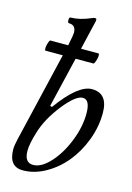

<svg xmlns="http://www.w3.org/2000/svg" viewBox="-114 -784 588 855"><g transform="rotate(15 180.0 -356.0)"><path d="M79.1 13.2Q14.2 13.2 14.2 -67.9Q14.2 -83 21 -112.8L119.1 -527.8H39.1Q35.2 -529.8 35.9 -540.8Q36.6 -551.8 40.8 -564.5Q44.9 -577.1 48.8 -577.1H130.9L132.8 -587.9Q141.1 -627 141.1 -637.2Q141.1 -672.9 108.9 -672.9Q102.5 -672.9 102.5 -686Q102.5 -699.2 108.9 -699.2Q149.9 -699.2 201.2 -721.2Q206.5 -725.1 215.8 -725.1Q222.2 -725.1 222.2 -719.2Q222.2 -711.9 220.2 -706.1L189.9 -577.1H271Q274.9 -575.2 273.9 -564.2Q272.9 -553.2 268.3 -540.5Q263.7 -527.8 259.8 -527.8H178.2L123 -295.9L131.8 -293Q220.7 -416 284.2 -416Q357.9 -416 357.9 -325.2Q357.9 -261.7 334.5 -199.7Q311 -137.7 272.7 -91.1Q234.4 -44.4 183.1 -15.6Q131.8 13.2 79.1 13.2ZM117.2 -22Q154.8 -22 195.1 -65.9Q235.4 -109.9 261.7 -176.3Q288.1 -242.7 288.1 -304.2Q288.1 -368.2 254.9 -368.2Q222.2 -368.2 168.2 -299.8Q114.3 -231.4 94.2 -164.1Q77.1 -107.9 77.1 -77.1Q77.1 -22 117.2 -22Z"/></g></svg>

Font: Junicode SmCond
Style: Italic
Weight: 400
Width: 4
Italic angle: -11°
Designer: Peter S. Baker
Version: Version 2.206